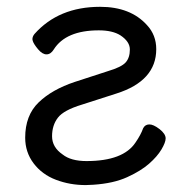

<svg xmlns="http://www.w3.org/2000/svg" viewBox="-20 -512 550 558"><path d="M229 25.9Q183.1 25.9 142.6 10.5Q102.1 -4.9 77.6 -37.4Q53.2 -69.8 53.2 -111.8Q53.2 -176.8 92.3 -214.4Q131.3 -252 197.3 -273.9L293.5 -305.2Q333 -316.9 345.2 -330.6Q357.4 -344.2 357.4 -368.2Q357.4 -391.1 330.1 -409.2Q307.1 -423.8 267.1 -423.8Q171.4 -423.8 136.2 -368.2Q127.4 -354 115.2 -354Q103 -354 90.6 -368.9Q78.1 -383.8 75.2 -393.1L74.2 -397.9Q74.2 -405.8 80.1 -413.1Q150.4 -492.2 271 -492.2Q359.4 -492.2 407.2 -439Q434.1 -410.2 434.1 -369.1Q434.1 -276.9 318.4 -240.2L218.3 -208Q165 -191.9 148.2 -169.9Q131.3 -147.9 131.3 -116Q131.3 -84 162.1 -63Q186 -43.9 231.4 -43.9Q338.4 -43.9 374 -98.1Q389.2 -120.1 396 -139.2Q401.4 -149.9 413.3 -150.4Q425.3 -150.9 443.4 -137Q461.4 -123 461.4 -109.9Q461.4 -98.1 449.2 -77.6Q437 -57.1 413.1 -36.1Q389.2 -15.1 349.6 2.9Q310.1 21 251.5 24.9Z"/></svg>

Font: LXGW WenKai GB Screen
Style: Regular
Weight: 400
Designer: LXGW / Fontworks Inc.
Foundry: LXGW / Fontworks Inc.
Version: Version 1.321;February 19, 2024;FontCreator 14.0.0.2901 64-b